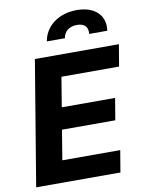

<svg xmlns="http://www.w3.org/2000/svg" viewBox="-102 -1032 833 1103"><g transform="rotate(-10 314.5 -481.0)"><path d="M223.7 -815H329.2C333.8 -847.7 358.7 -878.2 410.2 -878.2C460.6 -878.2 474.8 -848 470.5 -815H576C589.8 -900.9 531.2 -962.4 423.7 -962.4C315.3 -962.4 237.9 -900.9 223.7 -815ZM17.8 0H509.2L530.5 -126.8H192.8L221.2 -300.4H532.3L553.6 -427.2H242.5L271 -600.5H607.2L628.6 -727.3H138.5Z"/></g></svg>

Font: TID UI
Style: Bold Italic
Weight: 700
Italic angle: -9.39999°
Designer: The TID Project Authors
Foundry: Bakken & Bæck
Version: Version 1.001;hotconv 1.0.109;makeotfexe 2.5.65596